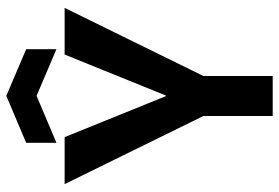

<svg xmlns="http://www.w3.org/2000/svg" viewBox="-158 -727 885 609"><g transform="rotate(-90 284.5 -422.5)"><path d="M221 0V-220L5 -660H154L284 -339H286L416 -660H564L348 -220V0ZM136 -686V-782L285 -845L433 -782V-686L285 -749Z"/></g></svg>

Font: Bricolage Grotesque 48pt SemiBold
Style: Regular
Weight: 600
Designer: Mathieu Triay
Foundry: Atelier Triay
Version: Version 1.000; ttfautohint (v1.8.4.7-5d5b);gftools[0.9.32]